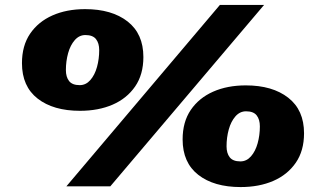

<svg xmlns="http://www.w3.org/2000/svg" viewBox="-20 -748 1295 778"><path d="M69 -492Q69 -563 102 -611.5Q135 -660 192.5 -685.5Q250 -711 325 -711Q433 -711 497 -661Q561 -611 561 -517Q561 -446 527.5 -397.5Q494 -349 436.5 -324Q379 -299 304 -299Q196 -299 132.5 -348.5Q69 -398 69 -492ZM326 -606Q301 -606 283 -585.5Q265 -565 256 -532.5Q247 -500 247 -464Q247 -436 260 -419.5Q273 -403 303 -403Q328 -403 346 -423.5Q364 -444 373 -476.5Q382 -509 382 -545Q382 -573 369 -589.5Q356 -606 326 -606ZM427 7H249L871 -728H1050ZM720 -183Q720 -254 753 -302.5Q786 -351 843.5 -376.5Q901 -402 976 -402Q1084 -402 1148 -352Q1212 -302 1212 -208Q1212 -137 1178.5 -88.5Q1145 -40 1087.5 -15Q1030 10 955 10Q847 10 783.5 -39.5Q720 -89 720 -183ZM977 -297Q952 -297 934 -276.5Q916 -256 907 -223.5Q898 -191 898 -155Q898 -127 911 -110.5Q924 -94 954 -94Q979 -94 997 -114.5Q1015 -135 1024 -167.5Q1033 -200 1033 -236Q1033 -264 1020 -280.5Q1007 -297 977 -297Z"/></svg>

Font: Georama Extended Black
Style: Italic
Weight: 900
Width: 7
Italic angle: -9°
Designer: Jean-Baptiste Levee
Foundry: Production Type
Version: Version 1.000